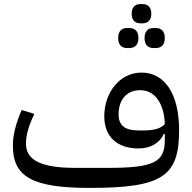

<svg xmlns="http://www.w3.org/2000/svg" viewBox="-20 -907 941 939"><path d="M731 -672H742C768 -672 786 -687 786 -721C786 -755 768 -770 742 -770H731C704 -770 687 -755 687 -721C687 -687 704 -672 731 -672ZM602 -672H613C639 -672 657 -687 657 -721C657 -755 639 -770 613 -770H602C575 -770 558 -755 558 -721C558 -687 575 -672 602 -672ZM666 -793H678C703 -793 720 -808 720 -840C720 -872 703 -887 678 -887H666C641 -887 624 -872 624 -840C624 -808 641 -793 666 -793ZM418 12C774 12 856 -44 856 -270C856 -447 786 -552 672 -552C566 -552 490 -455 490 -338C490 -239 552 -181 658 -181C716 -181 762 -208 781 -252H786V-220C786 -113 729 -86 508 -86H348C183 -86 107 -123 107 -204C107 -246 120 -292 148 -350L86 -369C57 -302 43 -247 43 -194C43 -42 139 12 418 12ZM678 -269H658C591 -269 560 -293 560 -348C560 -418 598 -466 666 -466C737 -466 783 -401 786 -300C767 -279 735 -269 678 -269Z"/></svg>

Font: IBM Plex Arabic
Style: Regular
Weight: 400
Designer: Mike Abbink, Paul van der Laan, Pieter van Rosmalen, Wael Morcos, Khajak Apelian
Foundry: Bold Monday
Version: Version 1.0